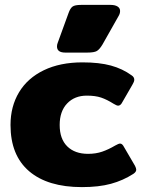

<svg xmlns="http://www.w3.org/2000/svg" viewBox="-20 -750 601 785"><path d="M213 -560Q213 -568 216 -575L260 -696Q267 -716 276.5 -723Q286 -730 312 -730H432Q450 -730 460.5 -723.5Q471 -717 471 -705Q471 -694 464 -683L399 -568Q387 -548 376 -541.5Q365 -535 336 -535H247Q213 -535 213 -560ZM23 -239Q23 -315 58 -373Q93 -431 159.5 -463Q226 -495 317 -495Q386 -495 433.5 -482Q481 -469 518 -442Q529 -435 529 -424Q529 -416 521 -403L480 -332Q473 -318 463 -318Q457 -318 444 -326Q417 -343 393.5 -351Q370 -359 335 -359Q285 -359 254.5 -327Q224 -295 224 -239Q224 -182 255 -151.5Q286 -121 340 -121Q372 -121 398 -130Q424 -139 451 -155Q465 -163 471 -163Q480 -163 487 -149L532 -72Q537 -62 537 -56Q537 -47 525 -39Q483 -12 433.5 1.5Q384 15 315 15Q175 15 99 -50Q23 -115 23 -239Z"/></svg>

Font: Mitr SemiBold
Style: Regular
Weight: 600
Designer: Thanarat Vachiruckul
Foundry: Cadson Demak
Version: Version 1.003